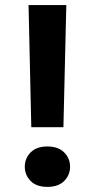

<svg xmlns="http://www.w3.org/2000/svg" viewBox="-20 -731 376 762"><path d="M78.4 -69.5Q78.4 -102.5 101.5 -126.1Q124.6 -149.7 168 -149.7Q211.4 -149.7 234.7 -126.1Q258.1 -102.5 258.1 -69.5Q258.1 -36.5 234.9 -12.9Q211.7 10.7 168.2 10.7Q124.5 10.7 101.4 -12.9Q78.4 -36.5 78.4 -69.5ZM104.2 -226.3 93.3 -710.9H243.2L231.7 -226.3Z"/></svg>

Font: RobotoFlex
Style: Regular
Weight: 400
Designer: Berlow after Robertson
Foundry: Google
Version: Version 2.136